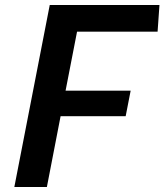

<svg xmlns="http://www.w3.org/2000/svg" viewBox="-20 -750 660 770"><path d="M37.5 0H168L223 -284H484L504 -386.5H243L289 -623H612L619.5 -730H179.5Z"/></svg>

Font: Monaspace Krypton SemiBold
Style: Italic
Weight: 600
Italic angle: -11°
Designer: Riley Cran & the Lettermatic Team
Foundry: Lettermatic
Version: Version 1.101 (Monaspace Krypton)